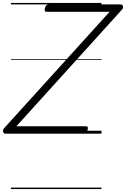

<svg xmlns="http://www.w3.org/2000/svg" viewBox="-74 -905 853 1300"><path d="M-38 0Q-46 0 -50 -6Q-54 -12 -53.5 -20.5Q-53 -29 -47 -36L668 -825H242Q232 -825 229.5 -831.5Q227 -838 230 -851Q234 -864 240.5 -869.5Q247 -875 257 -875H743Q755 -875 758.5 -862.5Q762 -850 751 -839L37 -50H507Q518 -50 520 -44Q522 -38 519 -25Q515 -12 509 -6Q503 0 493 0ZM0 365H613V375H0ZM0 -20H613V0H0ZM0 -505H613V-500H0ZM0 -885H613V-875H0Z"/></svg>

Font: Playwrite DK Uloopet Guides
Style: Regular
Weight: 400
Designer: Veronika Burian, José Scaglione
Foundry: TypeTogether
Version: Version 1.003